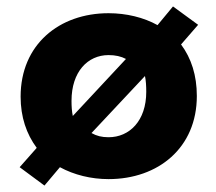

<svg xmlns="http://www.w3.org/2000/svg" viewBox="-20 -544 669 596"><path d="M434 -259C434 -169 382 -118 317 -118C296 -118 280 -122 264 -131L430 -308C433 -294 434 -277 434 -259ZM202 -231C202 -321 252 -373 317 -373C338 -373 356 -369 371 -361L206 -184C203 -198 202 -214 202 -231ZM517 -524 469 -466C426 -490 372 -503 317 -503C164 -503 44 -406 44 -244C44 -181 62 -128 94 -85L41 -25L118 32L166 -25C210 -1 263 12 317 12C471 12 591 -85 591 -246C591 -310 574 -363 542 -406L595 -467Z"/></svg>

Font: Falling Sky
Style: ExBd
Weight: 400
Designer: Paul D. Hunt
Foundry: Adobe Systems Incorporated
Version: Version 1.02